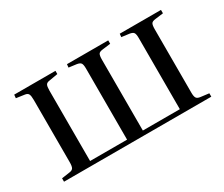

<svg xmlns="http://www.w3.org/2000/svg" viewBox="-91 -746 1145 980"><g transform="rotate(-30 481.5 -256.0)"><path d="M50 0V-20L98 -27Q114 -29 119.5 -38.5Q125 -48 125 -72V-438Q125 -463 120 -473Q115 -483 99 -485L50 -492L52 -512H295V-493L243 -484Q228 -482 223 -473Q218 -464 218 -440V-25H436V-444Q436 -467 430.5 -475.5Q425 -484 407 -487L361 -493L363 -512H606V-492L559 -486Q540 -484 534.5 -475.5Q529 -467 529 -443V-25H747V-444Q747 -467 741.5 -475.5Q736 -484 718 -487L672 -493L674 -512H917V-492L870 -486Q851 -484 845.5 -475.5Q840 -467 840 -443V-68Q840 -46 846 -37Q852 -28 870 -26L918 -20V0Z"/></g></svg>

Font: Literata 60pt
Style: Regular
Weight: 400
Designer: Latin by Veronika Burian and Jose Scaglione. Greek by Irene Vlachou. Cyrillic by Vera Evstafieva.
Foundry: TypeTogether
Version: Version 3.002